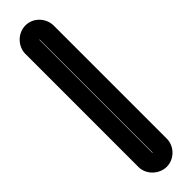

<svg xmlns="http://www.w3.org/2000/svg" viewBox="9 -188 484 484"><g transform="rotate(45 251.0 54.5)"><path d="M49 54H50H453L452 55H50ZM50 105H453C480 105 503 81 503 54C503 27 480 4 453 4H50C23 4 -1 26 -1 54C-1 82 23 105 50 105Z"/></g></svg>

Font: AppleStorm
Style: CBo
Weight: 400
Foundry: Cannot Into Space Fonts
Version: Version 1.01